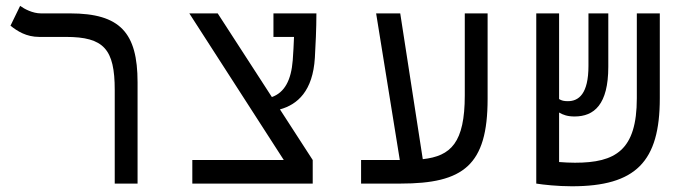

<svg xmlns="http://www.w3.org/2000/svg" viewBox="-20 -632 2384 661"><path d="M453.6 -348.6C453.6 -519.5 393.6 -585.9 221.2 -585.9H121.1C92.3 -585.9 64 -601.1 49.3 -611.8L16.1 -543.5C39.6 -524.9 70.3 -504.9 115.2 -504.9H207C337.4 -504.9 375 -462.9 375 -322.3V0H453.6Z M642.1 0H1056.6V-81.1L943.8 -255.4C1004.4 -272 1057.1 -318.8 1064 -433.1C1066.4 -474.1 1069.3 -534.2 1069.3 -585.9H921.4V-504.9H992.2C991.2 -477.5 989.7 -450.2 987.8 -424.3C982.4 -355.5 959.5 -313.5 916 -297.9L729.5 -585.9H631.8L957 -81.1H642.1Z M1223.1 0H1358.9C1575.7 0 1658.7 -63 1658.7 -291.5V-585.9H1580.1V-303.7C1580.1 -140.6 1532.2 -94.7 1435.5 -84L1357.9 -585.9H1274.9L1356.4 -81.1H1223.1Z M1948.7 9.3C2169.4 9.3 2251.5 -75.7 2251.5 -293.5V-585.9H2172.4V-293.9C2172.4 -114.7 2099.1 -71.8 1959.5 -71.8C1941.4 -71.8 1921.9 -72.8 1904.8 -74.2V-244.6C1918.9 -236.3 1934.1 -231 1958 -231C2025.4 -231 2074.2 -272 2074.2 -402.3V-585.9H2005.9V-405.3C2005.9 -308.6 1972.2 -283.7 1935.1 -283.7C1921.9 -283.7 1913.1 -285.6 1904.8 -291V-585.9H1826.2V-0.5V0C1850.6 3.9 1898.9 9.3 1948.7 9.3Z"/></svg>

Font: Cascadia Code SemiLight
Style: Regular
Weight: 350
Monospace: yes
Designer: Aaron Bell
Foundry: Saja Typeworks
Version: Version 2404.023